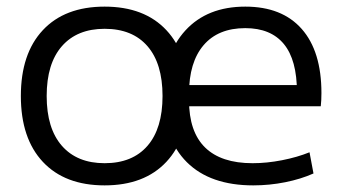

<svg xmlns="http://www.w3.org/2000/svg" viewBox="-20 -550 1031 580"><path d="M745 10Q615 10 544.5 -60Q474 -130 474 -260Q474 -386 540 -458Q606 -530 721 -530Q832 -530 891.5 -462.5Q951 -395 951 -269Q951 -259 950.5 -248Q950 -237 949 -229H517V-293H891L877 -272Q877 -369 837.5 -417Q798 -465 721 -465Q639 -465 595 -413.5Q551 -362 551 -267V-247Q551 -152 599.5 -104.5Q648 -57 743 -57Q786 -57 832 -66Q878 -75 915 -90L927 -26Q889 -9 841.5 0.5Q794 10 745 10ZM296 10Q176 10 109.5 -61Q43 -132 43 -260Q43 -388 109.5 -459Q176 -530 296 -530Q416 -530 482.5 -459Q549 -388 549 -260Q549 -132 482.5 -61Q416 10 296 10ZM296 -57Q380 -57 425.5 -109.5Q471 -162 471 -260Q471 -358 425.5 -410.5Q380 -463 296 -463Q213 -463 167 -410.5Q121 -358 121 -260Q121 -162 167 -109.5Q213 -57 296 -57Z"/></svg>

Font: M PLUS 1 Thin
Style: Regular
Weight: 400
Version: Version 1.001